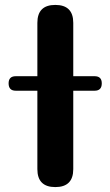

<svg xmlns="http://www.w3.org/2000/svg" viewBox="-20 -761 449 781"><path d="M205 0Q132 0 132 -73V-196V-392H44Q15 -392 15 -422Q15 -451 44 -451H132V-668Q132 -741 205 -741Q278 -741 278 -668V-451H365Q394 -451 394 -422Q394 -392 365 -392H278V-73Q278 0 205 0Z"/></svg>

Font: GenSenRounded TW B
Style: Regular
Weight: 700
Version: Version 1.501;PS 1;hotconv 16.6.51;makeotf.lib2.5.65220